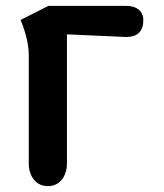

<svg xmlns="http://www.w3.org/2000/svg" viewBox="-20 -634 558 654"><path d="M143 0C193 0 208 -48 208 -73V-517L410 -508C463 -508 468 -545 468 -563C470 -581 460 -614 409 -614H145L50 -566C62 -539 78 -488 78 -449V-73C78 -48 93 0 143 0Z"/></svg>

Font: Mesarto
Style: Regular
Weight: 700
Designer: Mohamed Gaber
Foundry: Kief Type Foundry
Version: Version 2.020